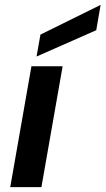

<svg xmlns="http://www.w3.org/2000/svg" viewBox="-20 -768 433 788"><path d="M22 0 109 -496H237L150 0ZM130 -536 146 -626 393 -748 375 -644Z"/></svg>

Font: DeepMind Sans
Style: Bold Italic
Weight: 700
Italic angle: -10°
Designer: Jonny Pinhorn / Modifications: Colophon Foundry
Foundry: Colophon Foundry
Version: Version 1.002; ttfautohint (v1.8.2)